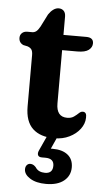

<svg xmlns="http://www.w3.org/2000/svg" viewBox="-56 -612 469 866"><g transform="rotate(5 179.0 -179.0)"><path d="M49 -392.5 30 -396.5Q9.5 -405.5 9.5 -428Q9.5 -441 18.5 -449.5Q27.5 -458 42.5 -458H64.5Q74.5 -458 82.5 -464Q90.5 -470 99.5 -486L128.5 -543.5Q138 -558 150 -566.8Q162 -575.5 174.5 -575.5Q188.5 -575.5 197.2 -566.8Q206 -558 206 -540.5V-458H309.5Q342 -458 342 -431.5Q342 -413.5 326 -401.2Q310 -389 274.5 -389H206V-148Q206 -87 255 -87Q273.5 -87 285.5 -95.5Q297.5 -104 306.2 -112.5Q315 -121 324 -120.5Q341.5 -120 340 -94.5Q339.5 -67.5 321.5 -43.5Q303.5 -19.5 273.2 -4.8Q243 10 205.5 10Q142 10 107.5 -22.2Q73 -54.5 73 -122.5V-354.5Q73 -371.5 67.5 -379.8Q62 -388 49 -392.5ZM177.5 -8.5H224L194 58Q198.5 58 203 58Q246.5 58 271 77.8Q295.5 97.5 295.5 134Q295.5 172 266.8 195.2Q238 218.5 186 218.5Q141 218.5 113.5 201.2Q86 184 86 160.5Q86 149 92.2 141.8Q98.5 134.5 108 134.5Q116 134.5 122 138Q128 141.5 133 147Q140.5 159 151.8 164Q163 169 177 169Q212 169 212 134Q212 101 173 101H157Q143 101 139.2 92.2Q135.5 83.5 141.5 70.5Z"/></g></svg>

Font: Fraunces 72pt S100 SemiBold
Style: Regular
Weight: 600
Version: Version 1.000; ttfautohint (v1.8.3)